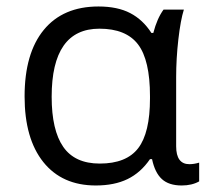

<svg xmlns="http://www.w3.org/2000/svg" viewBox="-20 -565 651 595"><path d="M289.1 -58.1Q371.6 -58.1 408.2 -105.7Q444.8 -153.3 444.8 -259.8V-267.1Q444.8 -378.9 407.7 -427.5Q370.6 -476.1 288.1 -476.1Q140.1 -476.1 140.1 -265.1Q140.1 -161.6 176 -109.9Q211.9 -58.1 289.1 -58.1ZM276.9 9.8Q172.4 9.8 114.3 -62.7Q56.2 -135.3 56.2 -266.1Q56.2 -399.9 115.7 -472.4Q175.3 -544.9 285.2 -544.9Q344.2 -544.9 383.5 -524.4Q422.9 -503.9 449.2 -462.9H455.1Q466.8 -507.8 486.8 -535.2H549.8Q539.6 -502.9 532.7 -442.9Q525.9 -382.8 525.9 -326.2V-111.8Q525.9 -56.2 566.9 -56.2Q581.1 -56.2 597.2 -61V-2.9Q574.7 9.8 543 9.8Q503.4 9.8 481.7 -10Q460 -29.8 451.2 -71.8H444.8Q416 -29.8 375.2 -10Q334.5 9.8 276.9 9.8Z"/></svg>

Font: f01722094
Style: Regular
Weight: 400
Foundry: Ascender Corporation
Version: Version 1.10